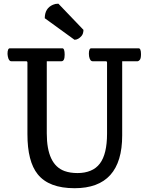

<svg xmlns="http://www.w3.org/2000/svg" viewBox="-20 -992 794 1022"><path d="M630.4 -271Q630.4 9.8 377 9.8Q240.2 9.8 180.7 -64.5Q126 -132.3 126 -277.8V-658.2Q126 -666 119.6 -666H40Q26.4 -666 21.5 -692.4Q20.5 -699.2 20 -705.1Q20 -734.9 32.7 -734.9H312Q324.2 -734.9 324.2 -700.7Q324.2 -666 307.1 -666H229V-282.2Q229 -115.7 323.7 -81.5Q353.5 -70.8 392.6 -70.8Q431.6 -70.8 461.9 -83.3Q492.2 -95.7 511.7 -121.6Q549.8 -171.9 549.8 -280.8V-658.2Q549.8 -666 543.5 -666H473.1Q459 -666 454.1 -692.4Q453.1 -699.2 453.1 -706.1Q453.1 -734.9 465.8 -734.9H717.8Q730.5 -734.9 730.5 -703.6Q730.5 -680.2 723.9 -673.1Q717.3 -666 712.9 -666H630.4ZM218.3 -895Q218.3 -948.2 262.2 -966.8Q274.4 -972.2 288.6 -972.2H291L424.3 -833Q423.8 -812 414.1 -800.8Q396.5 -780.3 376.5 -780.3Z"/></svg>

Font: Copse
Style: Regular
Weight: 400
Version: Version 1.000